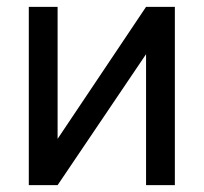

<svg xmlns="http://www.w3.org/2000/svg" viewBox="-20 -540 594 560"><path d="M64 0V-520H148V-135L406 -520H490V0H406V-382L148 0Z"/></svg>

Font: Liter
Style: Regular
Weight: 400
Designer: Anton Skugarov
Foundry: skugi
Version: Version 1.004; ttfautohint (v1.8.4.7-5d5b)